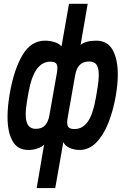

<svg xmlns="http://www.w3.org/2000/svg" viewBox="-20 -762 640 982"><path d="M205.5 -22.5Q192.5 -9 170.2 -2Q148 5 125.5 5Q69.5 5 44 -40.8Q18.5 -86.5 18.5 -164.5Q18.5 -219.5 30.5 -286.5Q51.5 -406.5 95 -480.2Q138.5 -554 210.5 -554Q235.5 -554 259.2 -546.5Q283 -539 294.5 -524.5L333 -742.5H428.5L392 -531.5Q416 -554 472.5 -554Q529.5 -554 556 -506.8Q582.5 -459.5 582.5 -380.5Q582.5 -331.5 572 -271Q559 -196.5 534.5 -134.2Q510 -72 472.8 -33.5Q435.5 5 387.5 5Q359.5 5 335.2 -6Q311 -17 304 -35.5L262.5 200H167.5ZM111.5 -177Q111.5 -139 124.2 -121Q137 -103 162.5 -103Q193.5 -103 210 -120.5Q226.5 -138 232.5 -171.5L270.5 -386.5Q273.5 -402.5 273.5 -414Q273.5 -431.5 265.5 -439Q257.5 -446.5 237.5 -446.5Q196 -446.5 168.5 -409Q141 -371.5 126 -290.5L119 -250Q111.5 -206.5 111.5 -177ZM323.5 -135.5Q323.5 -117.5 332 -109.8Q340.5 -102 361 -102Q402 -102 428.5 -139Q455 -176 469.5 -257L476.5 -298.5Q485 -346 485 -379.5Q485 -416 473.2 -431.8Q461.5 -447.5 436 -447.5Q404.5 -447.5 387.5 -429.5Q370.5 -411.5 364.5 -378L326.5 -162Q323.5 -146.5 323.5 -135.5Z"/></svg>

Font: JuliaMono SemiBold
Style: Italic
Weight: 600
Italic angle: -9°
Monospace: yes
Designer: cormullion
Foundry: corm
Version: Version 0.056; ttfautohint (v1.8.4)